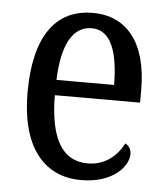

<svg xmlns="http://www.w3.org/2000/svg" viewBox="-45 -587 552 637"><g transform="rotate(5 231.0 -268.0)"><path d="M248 10C355 10 404 -50 404 -90C404 -108 394 -119 384 -124C363 -83 324 -47 265 -47C183 -47 138 -114 137 -263H421V-305C421 -463 352 -546 239 -546C116 -546 46 -452 46 -264C46 -90 119 10 248 10ZM330 -314H138C142 -430 176 -495 240 -495C305 -495 329 -422 330 -314Z"/></g></svg>

Font: Noto Serif Lao Condensed
Style: Regular
Weight: 400
Width: 3
Designer: Monotype Design Team
Foundry: Monotype Imaging Inc.
Version: Version 2.003